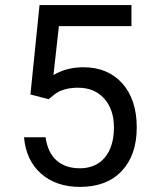

<svg xmlns="http://www.w3.org/2000/svg" viewBox="-20 -731 602 761"><path d="M172.9 -337.9 196.8 -357.4C219.2 -374.5 250 -383.3 289.6 -383.3C332.5 -383.3 367.2 -369.1 393.1 -340.3C418.9 -311.5 431.6 -272.9 431.6 -225.6C431.6 -124.5 380.9 -64 296.9 -64C220.2 -64 171.9 -105.5 160.6 -187H75.2C80.6 -125.5 103.5 -77.1 143.1 -42.5C182.6 -7.8 233.9 9.8 296.9 9.8C367.7 9.8 423.3 -11.2 462.9 -53.7C502.4 -95.7 522 -153.3 522 -226.6C522 -299.3 502.9 -357.4 464.8 -400.4C426.8 -442.9 375.5 -464.4 310.5 -464.4C266.1 -464.4 226.6 -454.1 191.9 -433.6L213.4 -627.4H501V-710.9H136.7L100.6 -356.4Z"/></svg>

Font: Shabnam
Style: Regular
Weight: 400
Foundry: DejaVu fonts team - Redesigned by Saber Rastikerdar - Based on Vazir font
Version: Version 5.0.1